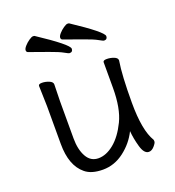

<svg xmlns="http://www.w3.org/2000/svg" viewBox="-133 -817 856 940"><g transform="rotate(-20 295.0 -347.5)"><path d="M162 -456 160 -368V-175Q160 -117 181 -79.5Q202 -42 242.5 -42Q283 -42 323.5 -75Q364 -108 395 -171.5Q426 -235 426 -342V-475Q426 -485 445 -485Q464 -485 482 -478Q500 -471 500 -459V-457Q488 -385 488 -241Q488 -97 526 -35Q527 -33 527 -25.5Q527 -18 513.5 -2.5Q500 13 485 13Q460 13 447.5 -31Q435 -75 432 -114Q405 -59 354.5 -20.5Q304 18 244 18Q184 18 152 -9Q92 -58 92 -171V-368L89 -474Q89 -484 107 -484Q125 -484 143.5 -476.5Q162 -469 162 -456ZM482 -591Q482 -574 465 -574Q460 -574 440 -585.5Q420 -597 372 -614Q324 -631 274 -649Q267 -652 267 -660.5Q267 -669 278 -681.5Q289 -694 303 -703.5Q317 -713 323.5 -713Q330 -713 332 -712Q482 -613 482 -591ZM302 -591Q302 -574 285 -574Q280 -574 260 -585.5Q240 -597 192 -614Q144 -631 94 -649Q87 -652 87 -660.5Q87 -669 98 -681.5Q109 -694 123 -703.5Q137 -713 143.5 -713Q150 -713 152 -712Q302 -613 302 -591Z"/></g></svg>

Font: LXGW WenKai
Style: Regular
Weight: 400
Designer: LXGW / Fontworks Inc.
Foundry: LXGW / Fontworks Inc.
Version: Version 1.520; June 14, 2025